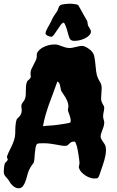

<svg xmlns="http://www.w3.org/2000/svg" viewBox="-28 -967 622 1024"><path d="M535.2 -186Q536.1 -181.6 536.6 -176.5Q537.1 -171.4 537.1 -166Q537.1 -153.3 534.7 -139.9Q532.2 -126.5 528.6 -113.3Q524.9 -100.1 520.8 -88.1Q516.6 -76.2 513.2 -65.9Q506.3 -45.9 502.9 -35.6Q499.5 -25.4 496.1 -20.8Q492.7 -16.1 487.5 -15.6Q482.4 -15.1 472.2 -15.1Q464.8 -15.1 453.1 -18.8Q441.4 -22.5 429.2 -30Q417 -37.6 406.5 -48.8Q396 -60.1 392.1 -75.2Q392.1 -78.1 394 -85Q396 -91.8 396 -100.1Q395.5 -105.5 394.3 -115.7Q393.1 -126 391.1 -138.4Q389.2 -150.9 387 -163.8Q384.8 -176.8 381.8 -187.5Q378.9 -198.2 375.7 -205.1Q372.6 -211.9 369.1 -211.9Q356.4 -211.9 350.8 -208.3Q345.2 -204.6 341.3 -200.4Q337.4 -196.3 332.8 -192.6Q328.1 -189 317.9 -189Q308.1 -189 296.4 -191.2Q284.7 -193.4 270.3 -196Q255.9 -198.7 238.8 -200.9Q221.7 -203.1 201.2 -203.1Q190.4 -203.1 181.6 -202.4Q172.9 -201.7 169.9 -199.2Q164.6 -194.8 162.1 -182.1Q159.7 -169.4 158.2 -154.1Q156.7 -138.7 155.8 -123.8Q154.8 -108.9 151.9 -100.1Q150.9 -98.6 147.9 -94.5Q145 -90.3 141.1 -84.7Q137.2 -79.1 133.3 -72.5Q129.4 -65.9 127 -60.1Q121.1 -46.9 116.9 -30Q112.8 -13.2 107.2 1.7Q101.6 16.6 93.3 26.9Q85 37.1 70.8 37.1Q61.5 37.1 53.5 32.7Q45.4 28.3 39.3 22.7Q33.2 17.1 29.3 12Q25.4 6.8 24.9 4.9Q19 -5.4 13.4 -12Q7.8 -18.6 2.9 -23.9Q-2 -29.3 -4.9 -35.4Q-7.8 -41.5 -7.8 -50.8Q-7.8 -54.2 -7.6 -60.1Q-7.3 -65.9 -6.6 -72.3Q-5.9 -78.6 -4.9 -84.5Q-3.9 -90.3 -2.9 -94.2Q-2 -96.7 0.7 -99.4Q3.4 -102.1 6.1 -105Q8.8 -107.9 11 -110.6Q13.2 -113.3 13.2 -116.2Q13.2 -120.1 11 -123.5Q8.8 -127 8.8 -130.9Q8.8 -131.8 9.3 -132.3Q9.8 -132.8 9.8 -133.8Q14.6 -148.4 21.7 -162.1Q28.8 -175.8 35.4 -190.2Q42 -204.6 47.1 -220Q52.2 -235.4 53.2 -253.9Q53.2 -262.7 53.5 -272.9Q53.7 -283.2 54.4 -293.7Q55.2 -304.2 56.9 -314.2Q58.6 -324.2 62 -332Q62.5 -333.5 66.7 -336.9Q70.8 -340.3 75.7 -345.9Q80.6 -351.6 84.2 -359.6Q87.9 -367.7 87.9 -377.9Q87.9 -383.3 86.9 -389.2Q85.9 -395 85.9 -400.9Q85.9 -407.7 88.1 -412.4Q90.3 -417 93.5 -421.1Q96.7 -425.3 99.9 -429.7Q103 -434.1 105 -439.9Q108.9 -450.2 109.4 -461.7Q109.9 -473.1 109.9 -484.6Q109.9 -496.1 110.6 -507.3Q111.3 -518.6 115.2 -528.8Q116.2 -533.2 119.6 -536.4Q123 -539.6 126.7 -542.7Q130.4 -545.9 133.3 -549.8Q136.2 -553.7 136.2 -559.1Q136.2 -563 135.5 -567.1Q134.8 -571.3 134.8 -576.2Q134.8 -587.4 139.9 -599.1Q145 -610.8 151.4 -622.3Q157.7 -633.8 162.8 -644.8Q168 -655.8 168 -665V-674.8Q168 -684.1 175.5 -693.8Q183.1 -703.6 196.3 -711.7Q209.5 -719.7 226.8 -724.9Q244.1 -730 263.2 -730Q273.9 -730 282.5 -727.3Q291 -724.6 299.8 -721.2Q308.6 -717.8 318.8 -714.6Q329.1 -711.4 342.8 -710.9Q350.6 -710.9 359.1 -712.6Q367.7 -714.4 376.5 -716.6Q385.3 -718.8 394 -720.5Q402.8 -722.2 411.1 -722.2Q415.5 -722.2 422.6 -719.5Q429.7 -716.8 437.3 -712.4Q444.8 -708 451.9 -702.1Q459 -696.3 463.9 -689.9Q472.7 -678.7 475.8 -661.6Q479 -644.5 480.7 -625Q482.4 -605.5 484.9 -585.9Q487.3 -566.4 494.1 -550.8Q496.6 -544.4 500 -539.3Q503.4 -534.2 506.6 -528.3Q509.8 -522.5 512 -514.9Q514.2 -507.3 514.2 -496.1Q514.2 -482.4 512.7 -468.5Q511.2 -454.6 511.2 -441.9Q511.2 -431.6 513.9 -424.8Q516.6 -418 519.5 -412.8Q522.5 -407.7 525.1 -402.8Q527.8 -397.9 527.8 -391.1Q527.8 -381.8 524.9 -370.1Q522 -358.4 522 -347.2Q522 -336.4 525.4 -327.6Q528.8 -318.8 527.8 -310.1Q527.3 -300.8 524.4 -291.5Q521.5 -282.2 518.1 -273.4Q514.6 -264.6 511.7 -255.9Q508.8 -247.1 508.8 -238.8Q508.8 -231.9 512.2 -225.6Q515.6 -219.2 520 -212.9Q524.4 -206.5 528.8 -200Q533.2 -193.4 535.2 -186ZM346.2 -313Q349.1 -317.4 349.1 -324.2Q349.1 -331.1 346.7 -339.8Q344.2 -348.6 341.6 -356.7Q338.9 -364.7 336.4 -371.1Q334 -377.4 334 -379.9Q334 -384.8 335.4 -389.6Q336.9 -394.5 336.9 -399.9Q336.9 -412.6 331.5 -425.8Q326.2 -439 319.6 -450Q313 -460.9 307.1 -469Q301.3 -477.1 299.8 -480Q296.4 -487.8 295.2 -495.8Q293.9 -503.9 292.2 -511.2Q290.5 -518.6 287.6 -523.9Q284.7 -529.3 277.8 -532.2Q268.1 -502.9 257.1 -474.6Q246.1 -446.3 235.6 -417.2Q225.1 -388.2 216.1 -357.7Q207 -327.1 201.2 -293.9Q218.3 -296.4 236.3 -297.1Q254.4 -297.9 274.9 -300.8Q277.8 -301.3 289.1 -302.7Q300.3 -304.2 312.7 -306.2Q325.2 -308.1 335.2 -310.1Q345.2 -312 346.2 -313ZM457 -798.3Q457 -788.6 448.7 -779.5Q440.4 -770.5 427.5 -763.7Q414.6 -756.8 398.9 -752.9Q383.3 -749 368.7 -749Q356.9 -749 351.1 -753.2Q345.2 -757.3 342 -764.6Q338.9 -772 336.7 -781.5Q334.5 -791 331.1 -801.3Q331.1 -801.8 329.1 -808.6Q327.1 -815.4 324.2 -823.5Q321.3 -831.5 317.9 -838.4Q314.5 -845.2 312 -846.2Q304.7 -846.2 296.1 -834.5Q287.6 -822.8 278.3 -808.6Q269 -794.4 260.5 -782.7Q252 -771 244.6 -771Q240.7 -771 235.8 -772.5Q231 -773.9 226.1 -776.4Q221.2 -778.8 218 -782.5Q214.8 -786.1 214.8 -790Q214.8 -794.9 218.5 -803.2Q222.2 -811.5 227.1 -820.6Q231.9 -829.6 237.1 -838.4Q242.2 -847.2 244.6 -853Q254.4 -875.5 262.7 -886.5Q271 -897.5 276.9 -907.2Q279.3 -911.1 280.8 -915.8Q282.2 -920.4 283.7 -924.8Q285.2 -929.2 287.4 -932.9Q289.6 -936.5 293.9 -939Q297.4 -941.4 303.2 -942.9Q309.1 -944.3 315.9 -945.1Q322.8 -945.8 329.6 -946.3Q336.4 -946.8 340.8 -947.3Q344.2 -947.3 351.1 -947Q357.9 -946.8 365.5 -945.8Q373 -944.8 379.9 -943.4Q386.7 -941.9 389.6 -939Q397.9 -924.3 406.2 -909.7Q413.1 -897 420.9 -883.1Q428.7 -869.1 435.1 -858.4Q439 -852.1 439.2 -844.5Q439.5 -836.9 441.9 -830.1Q445.8 -821.8 451.4 -813.7Q457 -805.7 457 -798.3Z"/></svg>

Font: Freckle Face
Style: Regular
Weight: 400
Designer: Astigmatic (AOETI)
Foundry: Astigmatic (AOETI)
Version: Version 1.000